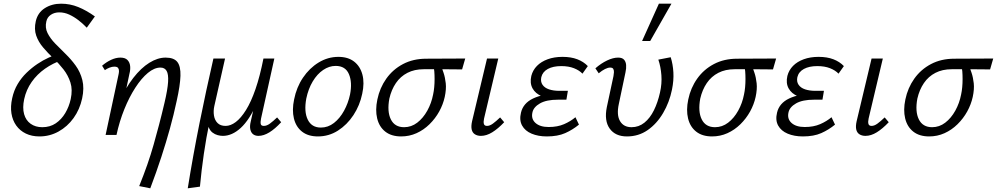

<svg xmlns="http://www.w3.org/2000/svg" viewBox="-20 -731 5400 1040"><path d="M194 8Q152 8 120 -7.5Q88 -23 68 -51Q48 -79 42 -116.5Q36 -154 46 -199Q55 -241 75.5 -275.5Q96 -310 124 -337Q152 -364 182.5 -384.5Q213 -405 243 -418.5Q273 -432 296 -440L315 -405Q267 -389 224 -359Q181 -329 151.5 -287Q122 -245 111 -194Q101 -147 110.5 -113Q120 -79 146 -60.5Q172 -42 209 -42Q251 -42 282 -63Q313 -84 333.5 -118.5Q354 -153 363 -194Q374 -245 361.5 -284Q349 -323 324 -355Q299 -387 269 -415.5Q239 -444 213.5 -474Q188 -504 176 -538.5Q164 -573 174 -617Q185 -663 223 -687Q261 -711 311 -711Q359 -711 403.5 -693Q448 -675 494 -642L450 -581Q429 -603 405 -621.5Q381 -640 355 -652Q329 -664 301 -664Q275 -664 255.5 -651Q236 -638 231 -615Q223 -581 237.5 -552Q252 -523 278.5 -495.5Q305 -468 335 -439Q365 -410 390 -375.5Q415 -341 426 -297.5Q437 -254 425 -198Q412 -138 378.5 -91.5Q345 -45 297 -18.5Q249 8 194 8Z M734 277Q759 215 778 160.5Q797 106 812 53Q827 0 841.5 -55Q856 -110 871 -174Q888 -246 890.5 -287.5Q893 -329 882.5 -347Q872 -365 849 -365Q816 -365 781 -336Q746 -307 713 -256Q680 -205 653.5 -139.5Q627 -74 611 0H566Q590 -99 625 -177Q660 -255 702 -309Q744 -363 789 -391Q834 -419 877 -419Q922 -419 940.5 -395.5Q959 -372 957.5 -320.5Q956 -269 937 -184Q921 -109 900.5 -35Q880 39 854 119Q828 199 794 289ZM552 0 622 -327Q624 -335 624.5 -345Q625 -355 620 -362.5Q615 -370 599 -370Q587 -370 573 -364.5Q559 -359 548 -351L533 -375Q556 -395 582 -407Q608 -419 632 -419Q658 -419 670.5 -406Q683 -393 685 -373Q687 -353 681 -331L611 0Z M997 289Q1025 114 1060.5 -63Q1096 -240 1136 -414H1199L1141 -157Q1135 -130 1139 -105Q1143 -80 1158.5 -64.5Q1174 -49 1202 -49Q1229 -49 1257 -70Q1285 -91 1312.5 -135Q1340 -179 1364 -248.5Q1388 -318 1407 -414H1444Q1414 -267 1372.5 -174Q1331 -81 1284 -38Q1237 5 1187 5Q1174 5 1159 1Q1144 -3 1131 -13Q1118 -23 1111 -40.5Q1104 -58 1107 -84L1115 -71Q1097 14 1084 103.5Q1071 193 1063 280ZM1380 5Q1363 5 1351.5 -3.5Q1340 -12 1336 -29.5Q1332 -47 1338 -72L1415 -414H1466L1394 -89Q1390 -69 1392.5 -59Q1395 -49 1409 -49Q1425 -49 1442 -61.5Q1459 -74 1481 -95L1503 -69Q1470 -33 1439 -14Q1408 5 1380 5Z M1702 8Q1649 8 1616 -18Q1583 -44 1572 -89.5Q1561 -135 1573 -192Q1586 -258 1621 -310Q1656 -362 1706 -392.5Q1756 -423 1813 -423Q1865 -423 1898 -397.5Q1931 -372 1943 -327Q1955 -282 1942 -223Q1929 -160 1894.5 -107.5Q1860 -55 1810.5 -23.5Q1761 8 1702 8ZM1718 -40Q1757 -40 1789 -65Q1821 -90 1843.5 -131Q1866 -172 1876 -219Q1889 -285 1870 -329.5Q1851 -374 1798 -374Q1763 -374 1730.5 -352Q1698 -330 1674 -290Q1650 -250 1639 -197Q1626 -126 1647 -83Q1668 -40 1718 -40Z M2153 8Q2100 8 2067 -18Q2034 -44 2023 -89.5Q2012 -135 2024 -192Q2037 -255 2072.5 -305Q2108 -355 2163 -384Q2218 -413 2289 -413L2500 -414L2483 -355Q2422 -356 2369 -356Q2316 -356 2275 -356Q2225 -356 2187 -336.5Q2149 -317 2124.5 -281Q2100 -245 2089 -197Q2076 -127 2097 -84.5Q2118 -42 2169 -42Q2208 -42 2240 -66.5Q2272 -91 2294.5 -131.5Q2317 -172 2326 -219Q2330 -237 2332 -258.5Q2334 -280 2334 -302.5Q2334 -325 2332.5 -344Q2331 -363 2327 -374L2366 -384Q2374 -362 2382.5 -337Q2391 -312 2394.5 -280Q2398 -248 2389 -206Q2380 -165 2359 -127Q2338 -89 2306.5 -58Q2275 -27 2236 -9.5Q2197 8 2153 8Z M2585 5Q2566 5 2552.5 -3.5Q2539 -12 2535 -29.5Q2531 -47 2537 -74L2618 -414H2679L2602 -89Q2598 -71 2601 -60Q2604 -49 2618 -49Q2633 -49 2650 -61.5Q2667 -74 2689 -95L2711 -69Q2678 -34 2646.5 -14.5Q2615 5 2585 5Z M2942 8Q2895 8 2859.5 -7Q2824 -22 2808 -51Q2792 -80 2802 -121Q2814 -172 2867.5 -197.5Q2921 -223 3002 -223L2999 -194Q2952 -194 2916 -209Q2880 -224 2864.5 -252.5Q2849 -281 2858 -320Q2866 -351 2888.5 -374Q2911 -397 2946.5 -410Q2982 -423 3027 -423Q3073 -423 3107 -410Q3141 -397 3164 -373L3135 -332Q3118 -350 3089 -361.5Q3060 -373 3020 -373Q2976 -373 2947.5 -357.5Q2919 -342 2912 -313Q2907 -289 2918.5 -272Q2930 -255 2954 -247Q2978 -239 3010 -239H3056L3048 -191H3002Q2940 -191 2905 -171Q2870 -151 2864 -122Q2856 -87 2880.5 -65Q2905 -43 2952 -43Q3000 -43 3035.5 -58.5Q3071 -74 3097 -96L3116 -56Q3082 -28 3041.5 -10Q3001 8 2942 8Z M3376 8Q3313 8 3282.5 -34.5Q3252 -77 3267 -151L3303 -319Q3305 -329 3305.5 -339.5Q3306 -350 3302 -357.5Q3298 -365 3285 -365Q3273 -365 3257 -357Q3241 -349 3223 -334L3205 -361Q3236 -388 3268.5 -403.5Q3301 -419 3328 -419Q3350 -419 3360 -408Q3370 -397 3371.5 -379Q3373 -361 3368 -339L3332 -168Q3319 -108 3338.5 -75Q3358 -42 3401 -42Q3440 -42 3470.5 -66.5Q3501 -91 3522 -133.5Q3543 -176 3555 -230Q3566 -278 3562.5 -324Q3559 -370 3546 -408L3613 -421Q3625 -383 3627.5 -339Q3630 -295 3620 -246Q3606 -177 3572 -119Q3538 -61 3488.5 -26.5Q3439 8 3376 8ZM3458 -509 3549 -711H3617L3502 -509Z M3837 8Q3784 8 3751 -18Q3718 -44 3707 -89.5Q3696 -135 3708 -192Q3721 -255 3756.5 -305Q3792 -355 3847 -384Q3902 -413 3973 -413L4184 -414L4167 -355Q4106 -356 4053 -356Q4000 -356 3959 -356Q3909 -356 3871 -336.5Q3833 -317 3808.5 -281Q3784 -245 3773 -197Q3760 -127 3781 -84.5Q3802 -42 3853 -42Q3892 -42 3924 -66.5Q3956 -91 3978.5 -131.5Q4001 -172 4010 -219Q4014 -237 4016 -258.5Q4018 -280 4018 -302.5Q4018 -325 4016.5 -344Q4015 -363 4011 -374L4050 -384Q4058 -362 4066.5 -337Q4075 -312 4078.5 -280Q4082 -248 4073 -206Q4064 -165 4043 -127Q4022 -89 3990.5 -58Q3959 -27 3920 -9.5Q3881 8 3837 8Z M4329 8Q4282 8 4246.5 -7Q4211 -22 4195 -51Q4179 -80 4189 -121Q4201 -172 4254.5 -197.5Q4308 -223 4389 -223L4386 -194Q4339 -194 4303 -209Q4267 -224 4251.5 -252.5Q4236 -281 4245 -320Q4253 -351 4275.5 -374Q4298 -397 4333.5 -410Q4369 -423 4414 -423Q4460 -423 4494 -410Q4528 -397 4551 -373L4522 -332Q4505 -350 4476 -361.5Q4447 -373 4407 -373Q4363 -373 4334.5 -357.5Q4306 -342 4299 -313Q4294 -289 4305.5 -272Q4317 -255 4341 -247Q4365 -239 4397 -239H4443L4435 -191H4389Q4327 -191 4292 -171Q4257 -151 4251 -122Q4243 -87 4267.5 -65Q4292 -43 4339 -43Q4387 -43 4422.5 -58.5Q4458 -74 4484 -96L4503 -56Q4469 -28 4428.5 -10Q4388 8 4329 8Z M4668 5Q4649 5 4635.5 -3.5Q4622 -12 4618 -29.5Q4614 -47 4620 -74L4701 -414H4762L4685 -89Q4681 -71 4684 -60Q4687 -49 4701 -49Q4716 -49 4733 -61.5Q4750 -74 4772 -95L4794 -69Q4761 -34 4729.5 -14.5Q4698 5 4668 5Z M5013 8Q4960 8 4927 -18Q4894 -44 4883 -89.5Q4872 -135 4884 -192Q4897 -255 4932.5 -305Q4968 -355 5023 -384Q5078 -413 5149 -413L5360 -414L5343 -355Q5282 -356 5229 -356Q5176 -356 5135 -356Q5085 -356 5047 -336.5Q5009 -317 4984.5 -281Q4960 -245 4949 -197Q4936 -127 4957 -84.5Q4978 -42 5029 -42Q5068 -42 5100 -66.5Q5132 -91 5154.5 -131.5Q5177 -172 5186 -219Q5190 -237 5192 -258.5Q5194 -280 5194 -302.5Q5194 -325 5192.5 -344Q5191 -363 5187 -374L5226 -384Q5234 -362 5242.5 -337Q5251 -312 5254.5 -280Q5258 -248 5249 -206Q5240 -165 5219 -127Q5198 -89 5166.5 -58Q5135 -27 5096 -9.5Q5057 8 5013 8Z"/></svg>

Font: Ysabeau Infant
Style: Italic
Weight: 400
Italic angle: -12°
Designer: Christian Thalmann (Catharsis Fonts)
Version: Version 2.001;gftools[0.9.30]; featfreeze: ss01,ss02,lnum